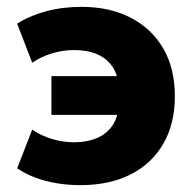

<svg xmlns="http://www.w3.org/2000/svg" viewBox="-20 -529 571 560"><path d="M214 11Q179 11 145.5 5.5Q112 0 83 -11Q54 -22 30 -38L74 -151Q100 -133 132 -123.5Q164 -114 196 -114Q233 -114 262 -126Q291 -138 308 -163Q325 -188 326 -226L333 -194H130V-307H333L326 -271Q325 -310 308 -334.5Q291 -359 263 -371Q235 -383 196 -383Q164 -383 132 -373.5Q100 -364 74 -346L30 -460Q66 -483 114 -496Q162 -509 218 -509Q300 -509 361 -477.5Q422 -446 456 -388Q490 -330 490 -248Q490 -168 456.5 -110Q423 -52 361.5 -20.5Q300 11 214 11Z"/></svg>

Font: Nunito Sans 10pt SemiCondensed Black
Style: Regular
Weight: 900
Width: 4
Designer: Vernon Adams
Foundry: Vernon Adams
Version: Version 3.101;gftools[0.9.27]